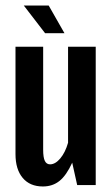

<svg xmlns="http://www.w3.org/2000/svg" viewBox="-20 -669 402 694"><path d="M36 -112V-500H136V-128Q136 -100 142 -87.5Q148 -75 161 -75Q180 -75 198 -96.5Q216 -118 226 -153V-500H326V0H259L241 -81Q220 -35 195 -15Q170 5 135 5Q88 5 62 -26Q36 -57 36 -112ZM66 -649H156L213 -549H143Z"/></svg>

Font: Piscolabis
Style: Regular
Weight: 400
Designer: Ariel Martín Pérez
Foundry: Tunera Type Foundry
Version: Version 1.000